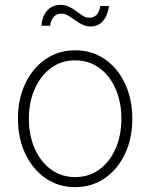

<svg xmlns="http://www.w3.org/2000/svg" viewBox="-20 -752 613 783"><path d="M286.6 11.2Q218.8 11.2 166.3 -24.9Q113.8 -61 83.5 -124Q53.2 -187 53.2 -268.1Q53.2 -349.1 83.5 -412.1Q113.8 -475.1 166.3 -511Q218.8 -546.9 286.6 -546.9Q354.5 -546.9 407 -511Q459.5 -475.1 489.5 -411.9Q519.5 -348.6 519.5 -268.1Q519.5 -187 489.5 -124Q459.5 -61 407 -24.9Q354.5 11.2 286.6 11.2ZM286.6 -29.8Q343.8 -29.8 386 -61.3Q428.2 -92.8 451.7 -146.7Q475.1 -200.7 475.1 -268.1Q475.1 -335 451.7 -388.9Q428.2 -442.9 385.7 -474.4Q343.3 -505.9 286.6 -505.9Q230 -505.9 187.7 -474.4Q145.5 -442.9 121.6 -389.2Q97.7 -335.4 97.7 -268.1Q97.7 -200.7 121.3 -146.7Q145 -92.8 187.5 -61.3Q230 -29.8 286.6 -29.8ZM350.1 -644Q330.6 -644 314.7 -652.1Q298.8 -660.2 285.2 -670.2Q271.5 -680.2 258.3 -688.2Q245.1 -696.3 231 -696.3Q210.4 -696.3 198.5 -682.6Q186.5 -668.9 184.6 -647H148.9Q151.4 -684.1 171.6 -708Q191.9 -731.9 225.6 -731.9Q247.1 -731.9 262.9 -723.9Q278.8 -715.8 292 -705.8Q305.2 -695.8 317.6 -687.7Q330.1 -679.7 344.2 -679.7Q362.3 -679.7 373.5 -690.9Q384.8 -702.1 389.2 -727.5H424.3Q419.9 -689.5 400.1 -666.7Q380.4 -644 350.1 -644Z"/></svg>

Font: Inter 18pt ExtraLight
Style: Regular
Weight: 250
Designer: Rasmus Andersson
Foundry: rsms
Version: Version 4.001;git-66647c0bb